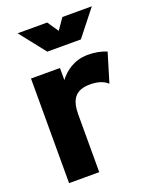

<svg xmlns="http://www.w3.org/2000/svg" viewBox="-136 -800 699 876"><g transform="rotate(-20 213.0 -361.5)"><path d="M202.1 -722.7H58.6L157.2 -597.7H320.3L418.9 -722.7H275.9L238.8 -668.9ZM373.5 -363.3 416 -503.9C389.6 -515.1 359.9 -521 325.7 -521C256.8 -521 211.4 -482.9 186 -449.2V-507.8H45.4V0H191.9V-279.3C191.9 -350.6 216.3 -390.6 288.1 -390.6C326.7 -390.6 354 -381.3 373.5 -363.3Z"/></g></svg>

Font: Giphurs ExtraBold
Style: Regular
Weight: 800
Version: Version 1.000